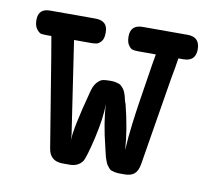

<svg xmlns="http://www.w3.org/2000/svg" viewBox="-58 -509 641 578"><g transform="rotate(10 262.5 -220.5)"><path d="M15.1 -409.2Q15.1 -443.8 50.8 -443.8Q51.3 -443.8 51.8 -443.8H189Q227.1 -443.8 227.1 -409.2Q227.1 -407.7 227.1 -405.8Q227.1 -388.7 220 -380.4Q212.9 -372.1 206.1 -370.6Q199.2 -369.1 188 -369.1H137.2L175.8 -110.8L179.2 -88.9L180.2 -69.8Q181.2 -107.9 211.9 -223.1Q216.8 -243.2 225.8 -253.2Q234.9 -263.2 242.4 -265.1Q250 -267.1 263.2 -267.1H269Q276.9 -267.1 283 -265.6Q289.1 -264.2 293.5 -262.7Q297.9 -261.2 302 -256.6Q306.2 -252 308.1 -249.5Q310.1 -247.1 313 -240Q315.9 -232.9 316.4 -230.5Q316.9 -228 319.3 -218.5Q321.8 -209 323.2 -207Q342.3 -131.8 346.2 -69.8Q348.1 -106.9 353.5 -149.4Q358.9 -191.9 363.5 -220.9Q368.2 -250 375.5 -297.6Q382.8 -345.2 387.2 -369.1H335Q323.7 -369.1 316.9 -370.6Q310.1 -372.1 303.5 -381.6Q296.9 -391.1 296.9 -408.2Q296.9 -443.8 334 -443.8Q334.5 -443.8 335 -443.8H471.2Q508.8 -443.8 508.8 -405.8Q508.8 -369.1 471.2 -369.1Q470.7 -369.1 470.2 -369.1H456.1Q453.1 -347.2 444.8 -303.2L400.9 -35.2Q397 -14.2 386.5 -5.6Q376 2.9 356.9 2.9H341.8Q334 2.9 327.4 1.5Q320.8 0 316.4 -1.5Q312 -2.9 308.1 -8.1Q304.2 -13.2 302 -16.1Q299.8 -19 296.9 -27.1Q293.9 -35.2 293 -38.1Q292 -41 289.6 -52Q287.1 -63 286.1 -66.9Q267.1 -143.1 265.1 -196.8Q265.1 -152.8 250.5 -89.8Q235.8 -26.9 228 -15.1Q214.8 2.9 189 2.9H168Q128.9 2.9 123 -35.2L79.1 -303.2Q71.3 -347.2 67.9 -369.1H53.2Q43.5 -369.1 37.1 -370.1Q30.8 -371.1 22.9 -381.1Q15.1 -391.1 15.1 -409.2Z"/></g></svg>

Font: CMU Typewriter Text
Style: Bold
Weight: 700
Version: Version 0.7.0